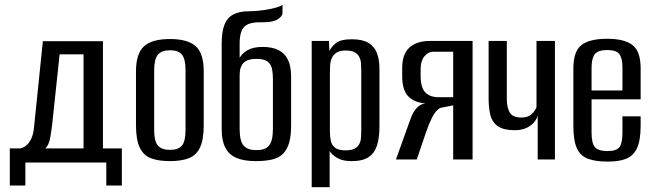

<svg xmlns="http://www.w3.org/2000/svg" viewBox="-20 -666 2729 802"><path d="M21 109V-46H64Q76 -48 88 -57Q100 -66 109.5 -84.5Q119 -103 122 -133L159 -494H410V-46H489V109H424V13H86V109ZM169 -46H329V-439H229L198 -147Q195 -120 189.5 -89.5Q184 -59 169 -46Z M690 7Q642 7 610.5 -5Q579 -17 563.5 -50Q548 -83 548 -143V-368Q548 -442 581.5 -472.5Q615 -503 690 -503Q764 -503 797.5 -473Q831 -443 831 -368V-143Q831 -84 816 -51Q801 -18 769.5 -5.5Q738 7 690 7ZM690 -40Q725 -40 740 -58Q755 -76 755 -123V-373Q755 -418 740.5 -437Q726 -456 690 -456Q655 -456 639.5 -437.5Q624 -419 624 -373V-123Q624 -76 639.5 -58Q655 -40 690 -40Z M1048 7Q1000 7 968.5 -6Q937 -19 921.5 -48.5Q906 -78 906 -125V-483Q906 -533 917.5 -562.5Q929 -592 954.5 -605.5Q980 -619 1020 -619Q1040 -619 1063 -621.5Q1086 -624 1106.5 -628Q1127 -632 1141.5 -637Q1156 -642 1160 -646V-611Q1160 -599 1141 -586Q1122 -573 1081 -573H1066Q1036 -573 1017.5 -565.5Q999 -558 990.5 -540Q982 -522 981 -491V-424Q990 -442 1013.5 -456Q1037 -470 1077 -470Q1117 -470 1143 -457Q1169 -444 1182.5 -417Q1196 -390 1196 -345V-143Q1196 -99 1188 -70.5Q1180 -42 1163 -24.5Q1146 -7 1117.5 0Q1089 7 1048 7ZM1051 -39Q1082 -39 1096.5 -51Q1111 -63 1115.5 -83Q1120 -103 1120 -127V-337Q1120 -360 1116 -379Q1112 -398 1097.5 -409Q1083 -420 1052 -420Q1026 -420 1011.5 -413Q997 -406 990.5 -394.5Q984 -383 982.5 -371Q981 -359 981 -347V-127Q981 -103 985.5 -83Q990 -63 1005 -51Q1020 -39 1051 -39Z M1282 116V-495H1354L1356 -453Q1365 -472 1384.5 -487Q1404 -502 1449 -502Q1493 -502 1518 -487.5Q1543 -473 1554 -445.5Q1565 -418 1565 -379V-136Q1565 -91 1555 -59Q1545 -27 1520 -10Q1495 7 1449 7Q1412 7 1390 -5.5Q1368 -18 1357 -35V116ZM1423 -38Q1448 -38 1461 -45Q1474 -52 1480.5 -64Q1487 -76 1488 -91Q1489 -106 1489 -123V-369Q1489 -386 1488 -401Q1487 -416 1480.5 -428.5Q1474 -441 1461 -448Q1448 -455 1423 -455Q1399 -455 1385.5 -446Q1372 -437 1366 -423.5Q1360 -410 1359 -393.5Q1358 -377 1358 -363V-118Q1358 -95 1362 -77Q1366 -59 1380 -48.5Q1394 -38 1423 -38Z M1634 0 1695 -170Q1706 -200 1721.5 -216Q1737 -232 1757 -234Q1709 -238 1684.5 -264.5Q1660 -291 1660 -347V-382Q1660 -441 1691 -468Q1722 -495 1775 -495H1954V0H1873V-226L1818 -215Q1799 -203 1785.5 -176.5Q1772 -150 1760 -115L1721 0ZM1811 -260H1873V-450H1792Q1768 -450 1752.5 -430.5Q1737 -411 1737 -378V-350Q1737 -300 1756.5 -280Q1776 -260 1811 -260Z M2226 0V-184Q2219 -157 2193 -139.5Q2167 -122 2131 -122Q2084 -122 2060 -138.5Q2036 -155 2028.5 -185Q2021 -215 2021 -255V-495H2097V-254Q2097 -216 2109.5 -195.5Q2122 -175 2158 -175Q2186 -175 2201 -189.5Q2216 -204 2221 -219V-495H2298V0Z M2520 9Q2469 9 2437 -2.5Q2405 -14 2390 -46Q2375 -78 2375 -140V-380Q2375 -451 2408.5 -477.5Q2442 -504 2516 -504Q2589 -504 2622.5 -477.5Q2656 -451 2656 -380V-251H2451V-112Q2451 -69 2464.5 -52Q2478 -35 2518 -35Q2555 -35 2567.5 -51.5Q2580 -68 2580 -112V-180H2656V-141Q2656 -80 2641 -47.5Q2626 -15 2596 -3Q2566 9 2520 9ZM2451 -288H2580V-384Q2580 -422 2567.5 -439.5Q2555 -457 2516 -457Q2478 -457 2464.5 -439.5Q2451 -422 2451 -384Z"/></svg>

Font: Alumni Sans Medium
Style: Regular
Weight: 500
Designer: Robert E. Leuschke
Foundry: Robert E. Leuschke
Version: Version 1.018